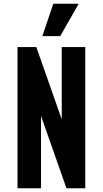

<svg xmlns="http://www.w3.org/2000/svg" viewBox="-20 -1000 546 1020"><path d="M398 -980 300 -808H205L263 -980ZM308 -750H433V0H333L198 -384V0H73V-750H173L308 -366Z"/></svg>

Font: Mohave Bold
Style: Regular
Weight: 700
Designer: Gumpita Rahayu
Foundry: Tokotype
Version: Version 2.002;PS 002.002;hotconv 1.0.88;makeotf.lib2.5.64775